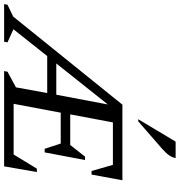

<svg xmlns="http://www.w3.org/2000/svg" viewBox="-6 -860 852 909"><g transform="rotate(90 419.5 -406.0)"><path d="M-15 0 -12 -16 44 -43 461 -560H819L792 -414H775L746 -515H545L507 -313H652L707 -383H723L687 -192H670L645 -268H499L457 -45H697L764 -155H780L753 0H302L305 -16L379 -56L406 -204H231L104 -44L166 -16L163 0ZM266 -247H414L460 -491ZM530 -635 636 -812H714Q711 -797 702 -783Q693 -769 671 -749L540 -635Z"/></g></svg>

Font: Spectral SC
Style: Italic
Weight: 400
Italic angle: -10°
Designer: Jean-Baptiste Levee
Foundry: Production Type
Version: Version 2.001